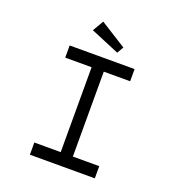

<svg xmlns="http://www.w3.org/2000/svg" viewBox="-158 -1030 1061 1156"><g transform="rotate(20 372.5 -452.0)"><path d="M164 0V-78H333V-622H164V-700H580V-622H411V-78H580V0ZM448 -757 264 -834 305 -904 472 -799Z"/></g></svg>

Font: Lexend Tera Light
Style: Regular
Weight: 300
Designer: Bonnie Shaver-Troup, Thomas Jockin
Foundry: Lexend
Version: Version 1.007